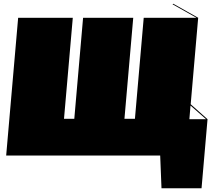

<svg xmlns="http://www.w3.org/2000/svg" viewBox="-20 -831 1129 1026"><path d="M1089 -194 1057 175H843L836 0H13L77 -736H369L322 -196H377L424 -736H692L645 -196H701L748 -736H1030L902 -808L906 -811L1039 -736L999 -274ZM1081 -194 998 -267 992 -194Z"/></svg>

Font: FFF_HK Layer Front
Style: Regular
Weight: 400
Italic angle: -5°
Designer: bBox Type GmbH
Foundry: bBox Type GmbH
Version: Version 0.002